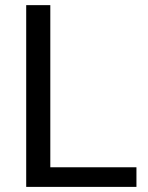

<svg xmlns="http://www.w3.org/2000/svg" viewBox="-20 -731 578 751"><path d="M176.8 -76.7H513.7V0H82.5V-710.9H176.8Z"/></svg>

Font: Roboto
Style: Regular
Weight: 400
Designer: Google
Version: Version 2.134; 2016; ttfautohint (v1.6)